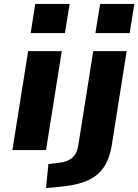

<svg xmlns="http://www.w3.org/2000/svg" viewBox="-20 -763 703 976"><path d="M136 -595 159 -743H334L310 -595ZM43 0 123 -503H294L214 0ZM465 -595 489 -743H663L639 -595ZM214 193 226 71 283 64Q322 60 346.5 39.5Q371 19 378 -24L454 -503H624L549 -30Q542 18 525 56Q508 94 477.5 121.5Q447 149 398 165Q349 181 278 187Z"/></svg>

Font: Nunito Sans 7pt SemiExpanded ExtraBold
Style: Italic
Weight: 800
Width: 6
Italic angle: -9°
Designer: Vernon Adams
Foundry: Vernon Adams
Version: Version 3.101;gftools[0.9.27]